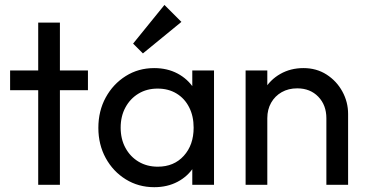

<svg xmlns="http://www.w3.org/2000/svg" viewBox="-20 -768 1523 798"><path d="M138.8 0V-674H229V0ZM22 -393.2V-475H345.5V-393.2Z M621.2 10Q555.5 10 502.8 -22.6Q450 -55.2 419.4 -111.1Q388.8 -167 388.8 -236.5Q388.8 -306.8 419.4 -362.8Q450 -418.8 502.6 -451.9Q555.2 -485 620.8 -485Q675.2 -485 717.8 -462.5Q760.2 -440 786.1 -400.2Q812 -360.5 814.8 -309V-166.2Q811.8 -114.8 786.2 -74.9Q760.8 -35 718.1 -12.5Q675.5 10 621.2 10ZM635.8 -75.2Q703 -75.2 743.9 -120.4Q784.8 -165.5 784.8 -237.2Q784.8 -285.5 766.1 -322.1Q747.5 -358.8 713.9 -379.2Q680.2 -399.8 635.2 -399.8Q590.2 -399.8 555.8 -379Q521.2 -358.2 501.4 -321.6Q481.5 -285 481.5 -237.5Q481.5 -190 501.4 -153.4Q521.2 -116.8 556 -96Q590.8 -75.2 635.8 -75.2ZM779.2 0V-127.5L795.8 -243.8L779.2 -358.5V-475H869.5V0ZM574 -546 533.2 -586.8 663.5 -747.5 734 -677Z M1336.5 0V-276.5Q1336.5 -331.2 1302.9 -366Q1269.2 -400.8 1215.4 -400.8Q1178.8 -400.8 1150.8 -384.9Q1122.8 -369 1106.9 -341Q1091 -313 1091 -276.8L1053.5 -297.8Q1053.5 -352 1077.9 -394.1Q1102.2 -436.2 1144.9 -460.6Q1187.6 -485 1241.5 -485Q1295.5 -485 1337.4 -458.1Q1379.2 -431.2 1403 -387.6Q1426.8 -344 1426.8 -294.5V0ZM1000.8 0V-475H1091V0Z"/></svg>

Font: Marine Company Thin
Style: Regular
Weight: 100
Designer: Rodrigo Fuenzalida
Foundry: fragTYPE
Version: Version 1.000